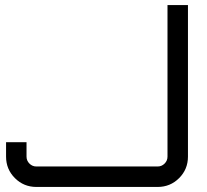

<svg xmlns="http://www.w3.org/2000/svg" viewBox="-20 -740 820 760"><path d="M643 -120V-720H724V-120Q724 -70 689 -35Q654 0 604 0H124Q74 0 39 -35Q4 -70 4 -120V-177H85V-120Q85 -104 96.5 -92.5Q108 -81 124 -81H604Q620 -81 631.5 -92.5Q643 -104 643 -120Z"/></svg>

Font: Orbitron
Style: Regular
Weight: 400
Designer: Matt McInerney
Foundry: Matt McInerney
Version: 1.000